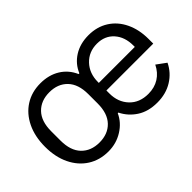

<svg xmlns="http://www.w3.org/2000/svg" viewBox="-87 -795 1075 1075"><g transform="rotate(-45 450.0 -258.0)"><path d="M473 -103H468Q445 -52 394 -20Q343 12 280 12Q211 12 158.5 -21.5Q106 -55 76.5 -116Q47 -177 47 -258Q47 -339 76.5 -400Q106 -461 158.5 -494.5Q211 -528 280 -528Q346 -528 395 -498Q444 -468 468 -413H474Q496 -466 545 -497Q594 -528 661 -528Q728 -528 778.5 -496Q829 -464 856.5 -406.5Q884 -349 884 -276V-238H513V-214Q513 -146 554.5 -102Q596 -58 666 -58Q715 -58 751.5 -81Q788 -104 809 -147L865 -106Q839 -52 787.5 -20Q736 12 667 12Q596 12 547 -20Q498 -52 473 -103ZM427 -221V-295Q427 -374 387 -415.5Q347 -457 280 -457Q213 -457 173 -415.5Q133 -374 133 -295V-221Q133 -142 173 -100.5Q213 -59 280 -59Q347 -59 387 -100.5Q427 -142 427 -221ZM798 -309Q798 -377 760.5 -419Q723 -461 661 -461Q596 -461 554.5 -417Q513 -373 513 -305V-298H798Z"/></g></svg>

Font: iA Writer Duo V
Style: Regular
Weight: 400
Designer: Mike Abbink, Paul van der Laan, Pieter van Rosmalen, Oliver Reichenstein
Foundry: Information Architects Inc.
Version: Version 2.000